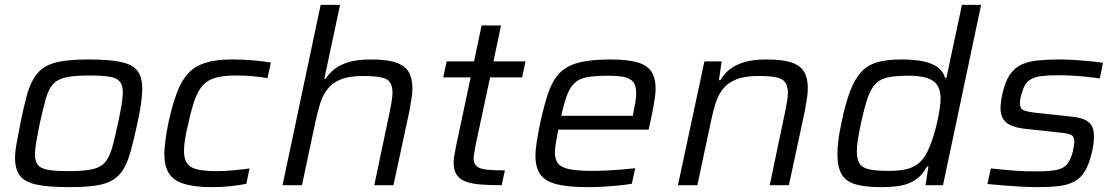

<svg xmlns="http://www.w3.org/2000/svg" viewBox="-20 -763 4604 791"><path d="M265 8Q179 8 130.5 -2.5Q82 -13 62 -39Q42 -65 42 -112Q42 -138 48.5 -173Q55 -208 64 -255Q77 -319 89 -364.5Q101 -410 119 -440Q137 -470 164.5 -487Q192 -504 236 -511Q280 -518 346 -518Q431 -518 479 -507.5Q527 -497 546.5 -471Q566 -445 566 -398Q566 -371 561 -335.5Q556 -300 546 -255Q532 -190 519.5 -144Q507 -98 490 -68.5Q473 -39 445.5 -22Q418 -5 374.5 1.5Q331 8 265 8ZM263 -58Q311 -58 343 -62.5Q375 -67 394 -78.5Q413 -90 425 -112Q437 -134 446 -169Q455 -204 466 -255Q475 -297 480.5 -329Q486 -361 486 -383Q486 -412 473.5 -427Q461 -442 431 -447Q401 -452 348 -452Q287 -452 252 -444.5Q217 -437 198.5 -416.5Q180 -396 169 -357Q158 -318 144 -255Q135 -211 129.5 -179.5Q124 -148 124 -126Q124 -98 136.5 -83Q149 -68 179.5 -63Q210 -58 263 -58Z M855 8Q779 8 735.5 -6.5Q692 -21 674.5 -51Q657 -81 657 -128Q657 -149 661.5 -184.5Q666 -220 675 -263Q691 -333 709 -381.5Q727 -430 754.5 -460Q782 -490 825.5 -504Q869 -518 936 -518Q978 -518 1022 -514.5Q1066 -511 1096 -505L1082 -441Q1057 -446 1022 -449Q987 -452 956 -452Q904 -452 871 -443.5Q838 -435 817.5 -413.5Q797 -392 783 -353.5Q769 -315 756 -255Q747 -219 742.5 -190.5Q738 -162 738 -141Q738 -107 751.5 -89Q765 -71 795 -64.5Q825 -58 874 -58Q905 -58 943 -61.5Q981 -65 1008 -69L995 -6Q968 0 929.5 4Q891 8 855 8Z M1144 0 1301 -743H1381L1316 -438H1321Q1336 -461 1359 -479Q1382 -497 1418 -507.5Q1454 -518 1508 -518Q1574 -518 1611 -505.5Q1648 -493 1663.5 -467Q1679 -441 1679 -400Q1679 -382 1675.5 -358Q1672 -334 1667 -307L1601 0H1522L1584 -295Q1589 -319 1593 -342Q1597 -365 1597 -380Q1597 -426 1569.5 -438Q1542 -450 1476 -450Q1418 -450 1383 -435.5Q1348 -421 1328.5 -395Q1309 -369 1298.5 -335Q1288 -301 1280 -263L1224 0Z M2047 0Q1997 0 1959.5 -3Q1922 -6 1897.5 -15.5Q1873 -25 1861 -43.5Q1849 -62 1849 -93Q1849 -102 1850.5 -113.5Q1852 -125 1854.5 -138Q1857 -151 1859 -162L1919 -444H1806L1820 -510H1933L1964 -658H2044L2013 -510H2145L2131 -444H1999L1940 -168Q1938 -157 1936 -145.5Q1934 -134 1932.5 -125Q1931 -116 1931 -111Q1931 -89 1944 -78Q1957 -67 1985 -64Q2013 -61 2060 -61Z M2402 8Q2321 8 2273.5 -4Q2226 -16 2206 -44.5Q2186 -73 2186 -121Q2186 -147 2191.5 -180.5Q2197 -214 2205 -254Q2221 -328 2238 -378.5Q2255 -429 2283.5 -460Q2312 -491 2362.5 -504.5Q2413 -518 2494 -518Q2566 -518 2606.5 -506Q2647 -494 2664 -467.5Q2681 -441 2681 -398Q2681 -383 2678 -361Q2675 -339 2670 -312.5Q2665 -286 2658 -255L2652 -229H2280Q2275 -200 2270.5 -176.5Q2266 -153 2266 -135Q2266 -105 2280 -88.5Q2294 -72 2328 -65.5Q2362 -59 2422 -59Q2448 -59 2479 -60.5Q2510 -62 2541 -64.5Q2572 -67 2597 -70L2583 -6Q2561 -2 2530.5 1Q2500 4 2466.5 6Q2433 8 2402 8ZM2292 -286H2587L2590 -301Q2595 -326 2598 -344.5Q2601 -363 2601 -378Q2601 -410 2588.5 -425.5Q2576 -441 2550 -446Q2524 -451 2483 -451Q2431 -451 2398.5 -445Q2366 -439 2347 -421Q2328 -403 2316 -371Q2304 -339 2292 -286Z M2773 0 2882 -510H2953L2942 -433H2948Q2963 -459 2986.5 -477.5Q3010 -496 3046.5 -507Q3083 -518 3138 -518Q3204 -518 3241 -505.5Q3278 -493 3293 -467Q3308 -441 3308 -400Q3308 -382 3304.5 -357.5Q3301 -333 3296 -307L3230 0H3151L3213 -295Q3218 -319 3222 -342Q3226 -365 3226 -380Q3226 -410 3214 -425Q3202 -440 3175.5 -445Q3149 -450 3105 -450Q3048 -450 3012.5 -435.5Q2977 -421 2957.5 -395.5Q2938 -370 2927.5 -336Q2917 -302 2909 -263L2853 0Z M3610 8Q3545 8 3505 -3.5Q3465 -15 3447.5 -45Q3430 -75 3430 -128Q3430 -153 3434 -185.5Q3438 -218 3447 -259Q3463 -336 3482 -386.5Q3501 -437 3527.5 -466Q3554 -495 3594 -506.5Q3634 -518 3693 -518Q3743 -518 3780 -511Q3817 -504 3841 -487.5Q3865 -471 3874 -442H3879L3943 -743H4022L3865 0H3793L3805 -77H3799Q3780 -41 3752 -22.5Q3724 -4 3689 2Q3654 8 3610 8ZM3642 -59Q3684 -59 3712 -65.5Q3740 -72 3759 -86Q3778 -100 3792 -122Q3801 -137 3810.5 -160Q3820 -183 3828 -210Q3836 -237 3842 -264.5Q3848 -292 3851.5 -316Q3855 -340 3855 -356Q3855 -408 3824.5 -429.5Q3794 -451 3722 -451Q3671 -451 3639 -444.5Q3607 -438 3587.5 -418Q3568 -398 3554.5 -359Q3541 -320 3527 -255Q3519 -218 3514.5 -189Q3510 -160 3510 -139Q3510 -105 3522.5 -87.5Q3535 -70 3564.5 -64.5Q3594 -59 3642 -59Z M4257 8Q4225 8 4187.5 6Q4150 4 4113.5 1Q4077 -2 4048 -5L4062 -69Q4094 -66 4119 -63.5Q4144 -61 4165 -59.5Q4186 -58 4207 -57.5Q4228 -57 4253 -57Q4308 -57 4336.5 -64Q4365 -71 4378 -88.5Q4391 -106 4399 -136Q4402 -150 4404 -160.5Q4406 -171 4406 -178Q4406 -202 4391.5 -208Q4377 -214 4345 -217L4197 -233Q4145 -240 4123.5 -260Q4102 -280 4102 -318Q4102 -328 4104 -344Q4106 -360 4110 -378Q4121 -427 4140.5 -455.5Q4160 -484 4188.5 -497Q4217 -510 4255.5 -514Q4294 -518 4344 -518Q4373 -518 4405.5 -516Q4438 -514 4469.5 -511Q4501 -508 4524 -504L4511 -440Q4481 -444 4452.5 -447Q4424 -450 4396.5 -451.5Q4369 -453 4341 -453Q4300 -453 4270 -449.5Q4240 -446 4220 -432Q4200 -418 4191 -383Q4187 -372 4184.5 -360.5Q4182 -349 4182 -339Q4182 -316 4195.5 -309.5Q4209 -303 4243 -299L4389 -283Q4423 -280 4444 -272Q4465 -264 4476 -247.5Q4487 -231 4487 -201Q4487 -189 4485 -172Q4483 -155 4478 -134Q4467 -87 4450 -58.5Q4433 -30 4406.5 -15.5Q4380 -1 4343 3.5Q4306 8 4257 8Z"/></svg>

Font: Saira SemiExpanded
Style: Italic
Weight: 400
Width: 6
Italic angle: -12°
Designer: Hector Gatti with collaboration of the Omnibus-Type team
Foundry: Omnibus-Type
Version: Version 1.101